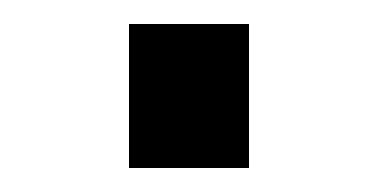

<svg xmlns="http://www.w3.org/2000/svg" viewBox="-20 -354 315 160"><path d="M87.5 -214V-334H187.5V-214Z"/></svg>

Font: Mohave Light SemiBold
Style: Regular
Weight: 600
Version: Version 2.003